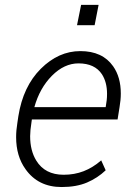

<svg xmlns="http://www.w3.org/2000/svg" viewBox="-20 -744 524 774"><path d="M228.5 10Q133.5 10 82.5 -62.5Q45 -115 45 -191Q45 -218.5 50 -248.5L54 -275.5Q73 -395.5 144.5 -466.8Q216 -538 304 -538Q393 -538 436 -477Q467 -433 467 -367Q467 -341.5 462 -312.5L454 -262.5H108.5L107 -252Q101.5 -217.5 101.5 -195Q101.5 -137 126 -97Q161 -39.5 236.5 -39.5Q280 -39.5 317 -53.8Q354 -68 388 -97.5L406 -57.5Q373.5 -26.5 330.8 -8.2Q288 10 228.5 10ZM406 -312Q409 -329 410.2 -340.2Q411.5 -351.5 411.5 -366Q411.5 -412.5 391 -444.5Q362 -488.5 296.5 -488.5Q239 -488.5 189.5 -438.8Q140 -389 118.5 -312ZM361.5 -642.5H290.5L307 -724.5H377.5Z"/></svg>

Font: Roberto Sans Light
Style: Italic
Weight: 300
Italic angle: -11°
Designer: Google
Version: Version 1.00;June 11, 2020;FontCreator 12.0.0.2522 64-bit; t